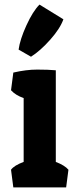

<svg xmlns="http://www.w3.org/2000/svg" viewBox="-20 -816 332 836"><path d="M115 -569 61 -600Q67 -644 95 -705.5Q123 -767 152 -796L256 -732Q242 -692 199 -643.5Q156 -595 115 -569ZM38 -500Q94 -513 142 -513Q190 -513 223 -510V-111Q262 -96 278 -77L268 0H38L28 -77Q42 -96 83 -111V-389Q48 -401 28 -423Z"/></svg>

Font: Patua One
Style: Regular
Weight: 400
Designer: luciano Vergara
Foundry: Luciano Vergara
Version: Version 1.002